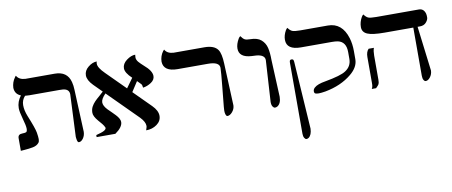

<svg xmlns="http://www.w3.org/2000/svg" viewBox="-77 -943 3727 1583"><g transform="rotate(-10 1786.5 -152.0)"><path d="M508 -35 524 -389Q523 -433 471 -438Q456 -439 441 -439H192Q174 -439 155 -441Q126 -410 126 -367Q126 -324 146 -274Q192 -162 198 -125.5Q204 -89 204 -69.5Q204 -50 195.5 -39.5Q187 -29 174.5 -22Q162 -15 145 -11.5Q128 -8 110 -6Q92 -4 74 -2.5Q56 -1 42 0V-106Q42 -139 80 -139Q99 -139 110 -143Q121 -147 121 -172Q121 -197 103.5 -258Q86 -319 86 -349Q86 -403 122 -450Q73 -469 71 -522Q73 -569 100 -606Q104 -613 109 -617Q129 -581 182 -578Q196 -578 211 -578H427Q532 -578 556 -485Q564 -455 565 -417L580 -65Q579 -33 562.5 -10Q546 13 526 13Q514 13 510 -18Q508 -26 508 -35Z M1108 -617Q1106 -603 1106 -594Q1106 -585 1110 -575Q1114 -565 1122 -555.5Q1130 -546 1140.5 -536Q1151 -526 1163 -515Q1226 -462 1226 -418Q1226 -386 1193.5 -364.5Q1161 -343 1125 -338Q1123 -360 1116.5 -368Q1110 -376 1102.5 -382.5Q1095 -389 1085 -400L1031 -317L1173 -175Q1218 -130 1218 -86.5Q1218 -43 1179.5 -15Q1141 13 1089 13Q1090 6 1094 -4Q1098 -14 1098 -23Q1098 -56 1059 -97L811 -345Q772 -305 772 -276.5Q772 -248 804 -214Q819 -199 835 -183.5Q851 -168 865 -153Q898 -118 898 -91Q898 -48 834 -3H677V-20Q725 -32 744 -42.5Q763 -53 763 -66Q756 -84 742 -101Q728 -118 713 -135Q677 -177 677 -206Q677 -235 688.5 -256.5Q700 -278 717.5 -296Q735 -314 755 -330.5Q775 -347 792 -364L723 -433Q678 -479 678 -519Q678 -559 714 -588Q750 -617 786 -617Q783 -609 783 -598Q783 -565 837 -512L994 -355L1051 -434Q997 -484 997 -522Q997 -560 1035 -588.5Q1073 -617 1108 -617Z M1782 -389Q1781 -439 1685 -439H1433Q1315 -439 1312 -522Q1313 -569 1340 -606Q1345 -613 1350 -617Q1370 -581 1422 -578Q1437 -578 1452 -578H1680Q1762 -578 1792 -535Q1815 -502 1818 -417L1833 -65Q1832 -35 1811.5 -11Q1791 13 1770 13Q1757 13 1752 -18Q1751 -26 1751 -34.5Q1751 -43 1753 -67Q1759 -130 1770 -238.5Q1781 -347 1782 -389Z M2140 -39 2161 -386Q2161 -430 2092 -437Q2073 -438 2052 -439Q1947 -445 1947 -520Q1947 -557 1972 -600Q1979 -612 1988 -617Q2004 -594 2018 -586Q2032 -578 2063 -578Q2124 -578 2155.5 -550.5Q2187 -523 2197 -481.5Q2207 -440 2207 -379L2221 -69Q2220 -11 2187 8Q2177 13 2167.5 13Q2158 13 2149 0Q2140 -13 2140 -39Z M2426 234Q2424 287 2397 307Q2388 313 2378.5 313Q2369 313 2361 299.5Q2353 286 2353 264V-331Q2353 -343 2356.5 -349Q2360 -355 2370.5 -355Q2381 -355 2384.5 -349Q2388 -343 2389 -331ZM2465 -439Q2345 -439 2345 -523Q2345 -561 2367 -600Q2374 -612 2382 -617Q2399 -593 2417 -585.5Q2435 -578 2484 -578H2714Q2833 -578 2874 -443Q2889 -393 2889 -333V-265Q2889 -199 2822 -144Q2734 -71 2600 -46Q2563 -40 2544.5 -40Q2526 -40 2516 -44Q2506 -48 2506 -64Q2506 -80 2520 -93Q2534 -106 2557.5 -114.5Q2581 -123 2612 -128Q2747 -152 2788 -180Q2841 -214 2841 -276V-333Q2841 -420 2773 -435Q2751 -439 2723 -439Z M2990 -265Q2990 -309 3012 -331H3056Q3047 -306 3047 -267V-66Q3047 -40 3041.5 -29.5Q3036 -19 3016 0H2980Q2987 -13 2988 -21Q2990 -28 2990 -50ZM3405 -439H3164Q3063 -439 3021.5 -457Q2980 -475 2980 -517.5Q2980 -560 3003 -600Q3010 -612 3018 -617Q3035 -593 3052.5 -585.5Q3070 -578 3120 -578H3476Q3516 -578 3529 -534Q3532 -522 3532 -502Q3532 -482 3513 -460.5Q3494 -439 3461 -439H3441L3487 -65Q3486 -34 3468 -10.5Q3450 13 3430 13Q3420 13 3412.5 0Q3405 -13 3405 -35Z"/></g></svg>

Font: Cardo
Style: Regular
Weight: 400
Designer: David J. Perry
Foundry: David J. Perry
Version: Version 1.0451